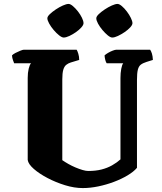

<svg xmlns="http://www.w3.org/2000/svg" viewBox="-20 -957 823 977"><path d="M401 0Q358 0 311 -14.5Q264 -29 222 -51Q180 -73 152 -97.5Q124 -122 121 -143V-561Q121 -587 126 -607.5Q131 -628 138 -635H52Q50 -640 46 -651Q42 -662 41 -675Q46 -681 58.5 -687.5Q71 -694 83.5 -699Q96 -704 101 -704H370Q374 -698 378.5 -683.5Q383 -669 383 -652L340 -639Q327 -635 317 -627Q307 -619 302 -602Q297 -585 297 -553V-142Q310 -133 327.5 -123Q345 -113 364 -105Q383 -97 400 -92Q417 -87 429 -87Q467 -87 496.5 -94.5Q526 -102 550 -115.5Q574 -129 593 -146V-560Q593 -586 597 -607Q601 -628 607 -635H523Q519 -640 516 -651Q513 -662 512 -675Q518 -681 530 -688Q542 -695 554 -699.5Q566 -704 572 -704H744Q749 -697 753 -684.5Q757 -672 758 -652L726 -642Q707 -636 696.5 -628Q686 -620 681.5 -602.5Q677 -585 677 -550V-103Q660 -83 629 -64.5Q598 -46 559.5 -31.5Q521 -17 480 -8.5Q439 0 401 0ZM551 -766Q542 -766 528.5 -777Q515 -788 501.5 -804Q488 -820 479 -836.5Q470 -853 470 -864Q470 -873 482.5 -885Q495 -897 513 -909Q531 -921 549 -929Q567 -937 578 -937Q587 -937 600 -926Q613 -915 625.5 -898.5Q638 -882 646 -865.5Q654 -849 654 -839Q654 -830 642.5 -817.5Q631 -805 614 -793.5Q597 -782 580 -774Q563 -766 551 -766ZM304 -766Q295 -766 281 -777Q267 -788 253 -804.5Q239 -821 230 -837.5Q221 -854 221 -864Q221 -873 233.5 -885Q246 -897 264 -909Q282 -921 300 -929Q318 -937 329 -937Q338 -937 351 -926Q364 -915 376.5 -899Q389 -883 397 -866.5Q405 -850 405 -839Q405 -830 394 -817.5Q383 -805 366.5 -793.5Q350 -782 333 -774Q316 -766 304 -766Z"/></svg>

Font: Texturina 12pt Black
Style: Regular
Weight: 900
Designer: Guillermo Torres Carreño
Foundry: Omnibus-Type
Version: Version 1.002